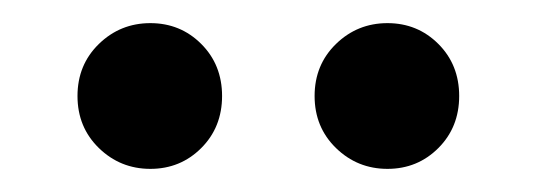

<svg xmlns="http://www.w3.org/2000/svg" viewBox="-20 -697 463 166"><path d="M47 -614Q47 -641 65.5 -659Q84 -677 110 -677Q136 -677 154 -659Q172 -641 172 -614Q172 -587 154 -569Q136 -551 110 -551Q84 -551 65.5 -569Q47 -587 47 -614ZM252 -614Q252 -641 270.5 -659Q289 -677 315 -677Q341 -677 359 -659Q377 -641 377 -614Q377 -587 359 -569Q341 -551 315 -551Q289 -551 270.5 -569Q252 -587 252 -614Z"/></svg>

Font: Maitree Semibold
Style: Regular
Weight: 600
Designer: CadsonDemak Team
Foundry: CadsonDemak
Version: Version 1.010